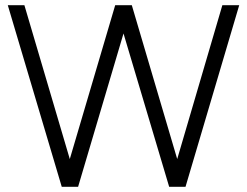

<svg xmlns="http://www.w3.org/2000/svg" viewBox="-20 -720 951 740"><path d="M837 -700 663 -107 488 -700H424L249 -107L74 -700H10L218 0H281L456 -591L632 0H695L902 -700Z"/></svg>

Font: Unageo
Style: Light
Weight: 300
Designer: Richard Sepsi
Foundry: Richard Sepsi
Version: Version 2.000